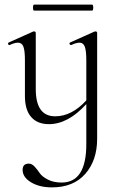

<svg xmlns="http://www.w3.org/2000/svg" viewBox="-20 -531 521 832"><path d="M128 -485Q123 -485 123 -498Q123 -511 128 -511H379Q384 -511 384 -498Q384 -485 379 -485ZM393 -395Q401 -395 401 -388V70Q401 164 349.5 222.5Q298 281 205 281Q151 281 114.5 259Q78 237 78 205Q78 178 105 178Q118 178 130 191Q142 204 152 219Q162 234 187 247Q212 260 247 260Q354 260 354 94V-80Q275 7 192 7Q142 7 115 -24Q88 -55 88 -115V-270Q88 -311 81.5 -328.5Q75 -346 58 -346Q43 -346 22 -336Q19 -335 17 -337Q15 -339 15 -342.5Q15 -346 18 -347L123 -394Q125 -395 126 -395Q135 -395 135 -388V-145Q135 -27 219 -27Q291 -27 354 -96V-270Q354 -311 347.5 -328.5Q341 -346 325 -346Q310 -346 289 -336Q286 -335 283.5 -337.5Q281 -340 281 -343Q281 -346 284 -347L389 -394Z"/></svg>

Font: t
Style: Regular
Weight: 300
Designer: Christian Thalmann (Catharsis Fonts)
Version: Version 1.000;PS 002.000;hotconv 1.0.88;makeotf.lib2.5.64775